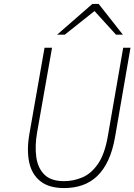

<svg xmlns="http://www.w3.org/2000/svg" viewBox="-20 -942 682 974"><path d="M305 12Q228.5 12 184.8 -22.8Q141 -57.5 128 -119.2Q115 -181 129 -262L206 -700H244L168 -269Q156.5 -202 164 -146Q171.5 -90 205 -56.5Q238.5 -23 305 -23Q352 -23 397 -41.8Q442 -60.5 476.5 -109.8Q511 -159 527 -251L605 -700H642L564 -249Q552 -179 528.8 -129.2Q505.5 -79.5 472.5 -48.2Q439.5 -17 397.5 -2.5Q355.5 12 305 12ZM269.5 -766 448.5 -922H480.5L603.5 -766H568.5L459.5 -886L308.5 -766Z"/></svg>

Font: Overpass Thin
Style: Italic
Weight: 250
Italic angle: -10°
Designer: Delve Withrington, Dave Bailey, Thomas Jockin
Foundry: Delve Fonts LLC
Version: Version 4.000